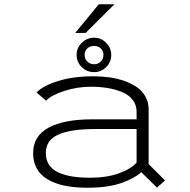

<svg xmlns="http://www.w3.org/2000/svg" viewBox="-20 -870 890 901"><path d="M333 -715.5 443.5 -850H517L382 -715.5ZM422 -531.5Q388 -531.5 363.8 -555Q339.5 -578.5 339.5 -612.5Q339.5 -645.5 363.8 -669.2Q388 -693 422 -693Q454 -693 478 -669.2Q502 -645.5 502 -612.5Q502 -578.5 478.2 -555Q454.5 -531.5 422 -531.5ZM422 -568.5Q440 -568.5 452.8 -581Q465.5 -593.5 465.5 -613.5Q465.5 -631 452.8 -642.8Q440 -654.5 422 -654.5Q403 -654.5 390 -643Q377 -631.5 377 -613.5Q377 -593.5 390 -581Q403 -568.5 422 -568.5ZM416.5 -512Q458 -512 495.2 -506.8Q532.5 -501.5 566.2 -489.2Q600 -477 624.5 -459.5Q649 -442 663.2 -415.5Q677.5 -389 677.5 -356.5V-100L754.5 -23L716.5 10.5L643 -62Q611.5 -33 548.8 -11Q486 11 388.5 11Q267.5 11 201.5 -29.5Q135.5 -70 135.5 -151.5Q135.5 -231.5 207.8 -270.8Q280 -310 412 -310H621V-345Q621 -377.5 602.8 -401.2Q584.5 -425 552.8 -438Q521 -451 484.8 -457Q448.5 -463 406.5 -463Q342 -463 281.2 -443Q220.5 -423 196 -397.5L151.5 -436Q182 -468 253.2 -490Q324.5 -512 416.5 -512ZM404 -36Q480.5 -36 537.5 -56.5Q594.5 -77 621 -107V-264.5H426.5Q312.5 -264.5 253.8 -238.5Q195 -212.5 195 -152Q195 -119 210.8 -95.8Q226.5 -72.5 256 -59.8Q285.5 -47 321.5 -41.5Q357.5 -36 404 -36Z"/></svg>

Font: League Mono Wide UltraLight
Style: Regular
Weight: 200
Width: 8
Designer: Tyler Finck
Foundry: The League of Moveable Type / Tyler Finck
Version: Version 2.210